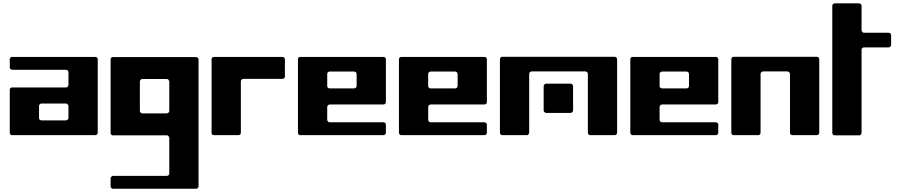

<svg xmlns="http://www.w3.org/2000/svg" viewBox="-20 -830 5532 1179"><path d="M54.7 -480.5Q182.6 -480.5 309.6 -480.5Q437.5 -480.5 565.4 -480.5Q568.4 -480.5 570.3 -479.5Q573.2 -478.5 575.2 -476.6Q578.1 -474.6 579.1 -471.7Q580.1 -468.8 580.1 -465.8Q580.1 -353.5 580.1 -240.2Q580.1 -127.9 580.1 -15.6Q580.1 -11.7 579.1 -9.8Q578.1 -6.8 575.2 -4.9Q573.2 -2 570.3 -1Q568.4 0 565.4 0Q437.5 0 309.6 0Q182.6 0 54.7 0Q51.8 0 48.8 -1Q46.9 -2 43.9 -4.9Q42 -6.8 41 -9.8Q40 -11.7 40 -15.6Q40 -81.1 40 -146.5Q40 -211.9 40 -278.3Q40 -281.2 41 -284.2Q42 -286.1 43.9 -289.1Q46.9 -291 48.8 -292Q51.8 -293 54.7 -293Q137.7 -293 219.7 -293Q302.7 -293 384.8 -293Q387.7 -293 390.6 -293.9Q393.6 -294.9 395.5 -297.9Q397.5 -299.8 398.4 -302.7Q400.4 -304.7 400.4 -307.6Q400.4 -328.1 400.4 -347.7Q400.4 -367.2 400.4 -386.7Q400.4 -389.6 398.4 -392.6Q397.5 -395.5 395.5 -397.5Q393.6 -399.4 390.6 -400.4Q387.7 -401.4 384.8 -401.4Q302.7 -401.4 219.7 -401.4Q137.7 -401.4 54.7 -401.4Q51.8 -401.4 48.8 -403.3Q46.9 -404.3 43.9 -406.2Q42 -408.2 41 -411.1Q40 -414.1 40 -417Q40 -428.7 40 -441.4Q40 -454.1 40 -465.8Q40 -468.8 41 -471.7Q42 -474.6 43.9 -476.6Q46.9 -478.5 48.8 -479.5Q51.8 -480.5 54.7 -480.5ZM384.8 -90.8Q387.7 -90.8 390.6 -91.8Q393.6 -92.8 395.5 -94.7Q397.5 -96.7 398.4 -99.6Q400.4 -102.5 400.4 -105.5Q400.4 -124 400.4 -142.6Q400.4 -161.1 400.4 -179.7Q400.4 -182.6 398.4 -184.6Q397.5 -187.5 395.5 -189.5Q393.6 -192.4 390.6 -193.4Q387.7 -194.3 384.8 -194.3Q347.7 -194.3 309.6 -194.3Q272.5 -194.3 235.4 -194.3Q231.4 -194.3 229.5 -193.4Q226.6 -192.4 224.6 -189.5Q222.7 -187.5 220.7 -184.6Q219.7 -182.6 219.7 -179.7Q219.7 -161.1 219.7 -142.6Q219.7 -124 219.7 -105.5Q219.7 -102.5 220.7 -99.6Q222.7 -96.7 224.6 -94.7Q226.6 -92.8 229.5 -91.8Q231.4 -90.8 235.4 -90.8Q272.5 -90.8 309.6 -90.8Q347.7 -90.8 384.8 -90.8Z M659.2 -464.8Q659.2 -467.8 660.2 -470.7Q661.1 -472.7 663.1 -475.6Q666 -477.5 668 -478.5Q670.9 -479.5 673.8 -479.5Q801.8 -479.5 928.7 -479.5Q1056.6 -479.5 1184.6 -479.5Q1187.5 -479.5 1189.5 -478.5Q1192.4 -477.5 1194.3 -475.6Q1197.3 -472.7 1198.2 -470.7Q1199.2 -467.8 1199.2 -464.8Q1199.2 -269.5 1199.2 -75.2Q1199.2 119.1 1199.2 313.5Q1199.2 317.4 1198.2 319.3Q1197.3 322.3 1194.3 324.2Q1192.4 327.1 1189.5 328.1Q1187.5 329.1 1184.6 329.1Q1056.6 329.1 928.7 329.1Q801.8 329.1 673.8 329.1Q670.9 329.1 668 328.1Q666 327.1 663.1 324.2Q661.1 322.3 660.2 319.3Q659.2 317.4 659.2 313.5Q659.2 301.8 659.2 289.1Q659.2 277.3 659.2 264.6Q659.2 261.7 660.2 258.8Q661.1 256.8 664.1 254.9Q666 252.9 668.9 251Q670.9 250 673.8 250Q756.8 250 838.9 250Q921.9 250 1003.9 250Q1006.8 250 1009.8 249Q1012.7 248 1014.6 246.1Q1017.6 243.2 1018.6 241.2Q1019.5 238.3 1019.5 234.4Q1019.5 180.7 1019.5 126Q1019.5 71.3 1019.5 16.6Q1019.5 12.7 1017.6 10.7Q1016.6 7.8 1014.6 5.9Q1012.7 2.9 1009.8 2Q1006.8 1 1003.9 1Q921.9 1 838.9 1Q756.8 1 673.8 1Q670.9 1 668 0Q666 -1 663.1 -2.9Q661.1 -5.9 660.2 -7.8Q659.2 -10.7 659.2 -13.7Q659.2 -127 659.2 -239.3Q659.2 -351.6 659.2 -464.8ZM1003.9 -133.8Q1006.8 -133.8 1009.8 -135.7Q1012.7 -136.7 1014.6 -138.7Q1017.6 -140.6 1018.6 -143.6Q1019.5 -146.5 1019.5 -149.4Q1019.5 -194.3 1019.5 -239.3Q1019.5 -284.2 1019.5 -330.1Q1019.5 -333 1017.6 -335Q1016.6 -337.9 1014.6 -339.8Q1012.7 -342.8 1009.8 -343.8Q1006.8 -344.7 1003.9 -344.7Q966.8 -344.7 928.7 -344.7Q891.6 -344.7 854.5 -344.7Q850.6 -344.7 848.6 -343.8Q845.7 -342.8 843.8 -339.8Q841.8 -337.9 839.8 -335Q838.9 -333 838.9 -330.1Q838.9 -284.2 838.9 -239.3Q838.9 -194.3 838.9 -149.4Q838.9 -146.5 839.8 -143.6Q841.8 -140.6 843.8 -138.7Q845.7 -136.7 848.6 -134.8Q850.6 -133.8 854.5 -133.8Q891.6 -133.8 928.7 -133.8Q966.8 -133.8 1003.9 -133.8Z M1729.5 -465.8Q1729.5 -439.5 1729.5 -413.1Q1729.5 -386.7 1729.5 -360.4Q1729.5 -357.4 1728.5 -354.5Q1727.5 -352.5 1724.6 -349.6Q1722.7 -347.7 1719.7 -346.7Q1717.8 -345.7 1713.9 -345.7Q1654.3 -345.7 1594.7 -345.7Q1534.2 -345.7 1474.6 -345.7Q1470.7 -345.7 1468.8 -344.7Q1465.8 -343.8 1463.9 -340.8Q1461.9 -338.9 1460 -336.9Q1459 -334 1459 -331.1Q1459 -252 1459 -172.9Q1459 -93.8 1459 -14.6Q1459 -11.7 1458 -8.8Q1457 -6.8 1455.1 -3.9Q1453.1 -2 1450.2 -1Q1447.3 0 1444.3 0Q1407.2 0 1369.1 0Q1332 0 1293.9 0Q1291 0 1288.1 -1Q1286.1 -2 1283.2 -3.9Q1281.2 -6.8 1280.3 -8.8Q1279.3 -11.7 1279.3 -14.6Q1279.3 -127.9 1279.3 -240.2Q1279.3 -352.5 1279.3 -465.8Q1279.3 -468.8 1280.3 -471.7Q1281.2 -473.6 1283.2 -476.6Q1286.1 -478.5 1288.1 -479.5Q1291 -480.5 1293.9 -480.5Q1399.4 -480.5 1503.9 -480.5Q1609.4 -480.5 1713.9 -480.5Q1716.8 -480.5 1719.7 -479.5Q1722.7 -478.5 1724.6 -476.6Q1726.6 -473.6 1728.5 -471.7Q1729.5 -468.8 1729.5 -465.8Z M1809.6 -465.8Q1809.6 -468.8 1810.5 -471.7Q1811.5 -474.6 1813.5 -476.6Q1816.4 -478.5 1818.4 -479.5Q1821.3 -480.5 1824.2 -480.5Q1952.1 -480.5 2079.1 -480.5Q2207 -480.5 2335 -480.5Q2337.9 -480.5 2339.8 -479.5Q2342.8 -478.5 2344.7 -476.6Q2347.7 -474.6 2348.6 -471.7Q2349.6 -468.8 2349.6 -465.8Q2349.6 -400.4 2349.6 -335Q2349.6 -268.6 2349.6 -203.1Q2349.6 -200.2 2348.6 -197.3Q2347.7 -194.3 2344.7 -192.4Q2342.8 -190.4 2339.8 -189.5Q2337.9 -188.5 2335 -188.5Q2252 -188.5 2169.9 -188.5Q2086.9 -188.5 2004.9 -188.5Q2001 -188.5 1999 -186.5Q1996.1 -185.5 1994.1 -183.6Q1992.2 -181.6 1990.2 -178.7Q1989.3 -175.8 1989.3 -172.9Q1989.3 -153.3 1989.3 -133.8Q1989.3 -114.3 1989.3 -94.7Q1989.3 -90.8 1990.2 -88.9Q1992.2 -85.9 1994.1 -84Q1996.1 -81.1 1999 -80.1Q2001 -79.1 2004.9 -79.1Q2086.9 -79.1 2169.9 -79.1Q2252 -79.1 2335 -79.1Q2337.9 -79.1 2339.8 -78.1Q2342.8 -77.1 2344.7 -75.2Q2347.7 -72.3 2348.6 -70.3Q2349.6 -67.4 2349.6 -64.5Q2349.6 -51.8 2349.6 -40Q2349.6 -27.3 2349.6 -15.6Q2349.6 -11.7 2348.6 -9.8Q2347.7 -6.8 2344.7 -4.9Q2342.8 -2 2339.8 -1Q2337.9 0 2335 0Q2207 0 2079.1 0Q1952.1 0 1824.2 0Q1821.3 0 1818.4 -1Q1816.4 -2 1813.5 -4.9Q1811.5 -6.8 1810.5 -9.8Q1809.6 -11.7 1809.6 -15.6Q1809.6 -127.9 1809.6 -240.2Q1809.6 -353.5 1809.6 -465.8ZM2154.3 -287.1Q2157.2 -287.1 2160.2 -288.1Q2163.1 -289.1 2165 -291Q2167 -293.9 2168 -295.9Q2169.9 -298.8 2169.9 -301.8Q2169.9 -320.3 2169.9 -338.9Q2169.9 -357.4 2169.9 -376Q2169.9 -378.9 2168 -381.8Q2167 -384.8 2165 -386.7Q2163.1 -388.7 2160.2 -389.6Q2157.2 -390.6 2154.3 -390.6Q2117.2 -390.6 2079.1 -390.6Q2042 -390.6 2004.9 -390.6Q2001 -390.6 1999 -389.6Q1996.1 -388.7 1994.1 -386.7Q1991.2 -383.8 1990.2 -381.8Q1989.3 -378.9 1989.3 -376Q1989.3 -357.4 1989.3 -338.9Q1989.3 -320.3 1989.3 -301.8Q1989.3 -298.8 1990.2 -295.9Q1992.2 -293.9 1994.1 -291Q1996.1 -289.1 1999 -288.1Q2001 -287.1 2004.9 -287.1Q2042 -287.1 2079.1 -287.1Q2117.2 -287.1 2154.3 -287.1Z M2429.7 -465.8Q2429.7 -468.8 2430.7 -471.7Q2431.6 -474.6 2433.6 -476.6Q2436.5 -478.5 2438.5 -479.5Q2441.4 -480.5 2444.3 -480.5Q2572.3 -480.5 2699.2 -480.5Q2827.1 -480.5 2955.1 -480.5Q2958 -480.5 2960 -479.5Q2962.9 -478.5 2964.8 -476.6Q2967.8 -474.6 2968.8 -471.7Q2969.7 -468.8 2969.7 -465.8Q2969.7 -400.4 2969.7 -335Q2969.7 -268.6 2969.7 -203.1Q2969.7 -200.2 2968.8 -197.3Q2967.8 -194.3 2964.8 -192.4Q2962.9 -190.4 2960 -189.5Q2958 -188.5 2955.1 -188.5Q2872.1 -188.5 2790 -188.5Q2707 -188.5 2625 -188.5Q2621.1 -188.5 2619.1 -186.5Q2616.2 -185.5 2614.3 -183.6Q2612.3 -181.6 2610.4 -178.7Q2609.4 -175.8 2609.4 -172.9Q2609.4 -153.3 2609.4 -133.8Q2609.4 -114.3 2609.4 -94.7Q2609.4 -90.8 2610.4 -88.9Q2612.3 -85.9 2614.3 -84Q2616.2 -81.1 2619.1 -80.1Q2621.1 -79.1 2625 -79.1Q2707 -79.1 2790 -79.1Q2872.1 -79.1 2955.1 -79.1Q2958 -79.1 2960 -78.1Q2962.9 -77.1 2964.8 -75.2Q2967.8 -72.3 2968.8 -70.3Q2969.7 -67.4 2969.7 -64.5Q2969.7 -51.8 2969.7 -40Q2969.7 -27.3 2969.7 -15.6Q2969.7 -11.7 2968.8 -9.8Q2967.8 -6.8 2964.8 -4.9Q2962.9 -2 2960 -1Q2958 0 2955.1 0Q2827.1 0 2699.2 0Q2572.3 0 2444.3 0Q2441.4 0 2438.5 -1Q2436.5 -2 2433.6 -4.9Q2431.6 -6.8 2430.7 -9.8Q2429.7 -11.7 2429.7 -15.6Q2429.7 -127.9 2429.7 -240.2Q2429.7 -353.5 2429.7 -465.8ZM2774.4 -287.1Q2777.3 -287.1 2780.3 -288.1Q2783.2 -289.1 2785.2 -291Q2787.1 -293.9 2788.1 -295.9Q2790 -298.8 2790 -301.8Q2790 -320.3 2790 -338.9Q2790 -357.4 2790 -376Q2790 -378.9 2788.1 -381.8Q2787.1 -384.8 2785.2 -386.7Q2783.2 -388.7 2780.3 -389.6Q2777.3 -390.6 2774.4 -390.6Q2737.3 -390.6 2699.2 -390.6Q2662.1 -390.6 2625 -390.6Q2621.1 -390.6 2619.1 -389.6Q2616.2 -388.7 2614.3 -386.7Q2611.3 -383.8 2610.4 -381.8Q2609.4 -378.9 2609.4 -376Q2609.4 -357.4 2609.4 -338.9Q2609.4 -320.3 2609.4 -301.8Q2609.4 -298.8 2610.4 -295.9Q2612.3 -293.9 2614.3 -291Q2616.2 -289.1 2619.1 -288.1Q2621.1 -287.1 2625 -287.1Q2662.1 -287.1 2699.2 -287.1Q2737.3 -287.1 2774.4 -287.1Z M3318.4 -301.8Q3318.4 -306.6 3323.2 -311.5Q3328.1 -316.4 3334 -316.4Q3371.1 -316.4 3409.2 -316.4Q3446.3 -316.4 3483.4 -316.4Q3489.3 -316.4 3494.1 -311.5Q3499 -306.6 3499 -301.8Q3499 -263.7 3499 -226.6Q3499 -188.5 3499 -151.4Q3499 -146.5 3494.1 -141.6Q3489.3 -136.7 3483.4 -136.7Q3446.3 -136.7 3409.2 -136.7Q3371.1 -136.7 3334 -136.7Q3328.1 -136.7 3323.2 -141.6Q3318.4 -146.5 3318.4 -151.4Q3318.4 -188.5 3318.4 -226.6Q3318.4 -263.7 3318.4 -301.8ZM3049.8 -465.8Q3049.8 -469.7 3050.8 -471.7Q3051.8 -474.6 3053.7 -476.6Q3056.6 -478.5 3058.6 -480.5Q3061.5 -481.4 3064.5 -481.4Q3237.3 -481.4 3409.2 -481.4Q3582 -481.4 3753.9 -481.4Q3757.8 -481.4 3759.8 -480.5Q3762.7 -479.5 3765.6 -476.6Q3767.6 -474.6 3768.6 -471.7Q3769.5 -469.7 3769.5 -465.8Q3769.5 -353.5 3769.5 -241.2Q3769.5 -127.9 3769.5 -15.6Q3769.5 -12.7 3768.6 -9.8Q3767.6 -6.8 3765.6 -4.9Q3762.7 -2.9 3760.7 -1Q3757.8 0 3754.9 0Q3716.8 0 3679.7 0Q3642.6 0 3604.5 0Q3601.6 0 3598.6 -1Q3596.7 -2.9 3593.8 -4.9Q3591.8 -6.8 3590.8 -9.8Q3589.8 -12.7 3589.8 -15.6Q3589.8 -105.5 3589.8 -195.3Q3589.8 -286.1 3589.8 -376Q3589.8 -378.9 3588.9 -381.8Q3587.9 -384.8 3585 -386.7Q3583 -388.7 3580.1 -389.6Q3578.1 -391.6 3575.2 -391.6Q3492.2 -391.6 3410.2 -391.6Q3327.1 -391.6 3245.1 -391.6Q3241.2 -391.6 3239.3 -389.6Q3236.3 -388.7 3234.4 -386.7Q3231.4 -384.8 3230.5 -381.8Q3229.5 -378.9 3229.5 -376Q3229.5 -286.1 3229.5 -195.3Q3229.5 -105.5 3229.5 -15.6Q3229.5 -12.7 3228.5 -9.8Q3227.5 -6.8 3225.6 -4.9Q3223.6 -2.9 3220.7 -1Q3217.8 0 3214.8 0Q3177.7 0 3139.6 0Q3102.5 0 3064.5 0Q3061.5 0 3058.6 -1Q3056.6 -2.9 3053.7 -4.9Q3051.8 -6.8 3050.8 -9.8Q3049.8 -12.7 3049.8 -15.6Q3049.8 -127.9 3049.8 -241.2Q3049.8 -353.5 3049.8 -465.8Z M3850.6 -465.8Q3850.6 -468.8 3851.6 -471.7Q3852.5 -474.6 3854.5 -476.6Q3857.4 -478.5 3859.4 -479.5Q3862.3 -480.5 3865.2 -480.5Q3993.2 -480.5 4120.1 -480.5Q4248 -480.5 4376 -480.5Q4378.9 -480.5 4380.9 -479.5Q4383.8 -478.5 4385.7 -476.6Q4388.7 -474.6 4389.6 -471.7Q4390.6 -468.8 4390.6 -465.8Q4390.6 -400.4 4390.6 -335Q4390.6 -268.6 4390.6 -203.1Q4390.6 -200.2 4389.6 -197.3Q4388.7 -194.3 4385.7 -192.4Q4383.8 -190.4 4380.9 -189.5Q4378.9 -188.5 4376 -188.5Q4293 -188.5 4210.9 -188.5Q4127.9 -188.5 4045.9 -188.5Q4042 -188.5 4040 -186.5Q4037.1 -185.5 4035.2 -183.6Q4033.2 -181.6 4031.2 -178.7Q4030.3 -175.8 4030.3 -172.9Q4030.3 -153.3 4030.3 -133.8Q4030.3 -114.3 4030.3 -94.7Q4030.3 -90.8 4031.2 -88.9Q4033.2 -85.9 4035.2 -84Q4037.1 -81.1 4040 -80.1Q4042 -79.1 4045.9 -79.1Q4127.9 -79.1 4210.9 -79.1Q4293 -79.1 4376 -79.1Q4378.9 -79.1 4380.9 -78.1Q4383.8 -77.1 4385.7 -75.2Q4388.7 -72.3 4389.6 -70.3Q4390.6 -67.4 4390.6 -64.5Q4390.6 -51.8 4390.6 -40Q4390.6 -27.3 4390.6 -15.6Q4390.6 -11.7 4389.6 -9.8Q4388.7 -6.8 4385.7 -4.9Q4383.8 -2 4380.9 -1Q4378.9 0 4376 0Q4248 0 4120.1 0Q3993.2 0 3865.2 0Q3862.3 0 3859.4 -1Q3857.4 -2 3854.5 -4.9Q3852.5 -6.8 3851.6 -9.8Q3850.6 -11.7 3850.6 -15.6Q3850.6 -127.9 3850.6 -240.2Q3850.6 -353.5 3850.6 -465.8ZM4195.3 -287.1Q4198.2 -287.1 4201.2 -288.1Q4204.1 -289.1 4206.1 -291Q4208 -293.9 4209 -295.9Q4210.9 -298.8 4210.9 -301.8Q4210.9 -320.3 4210.9 -338.9Q4210.9 -357.4 4210.9 -376Q4210.9 -378.9 4209 -381.8Q4208 -384.8 4206.1 -386.7Q4204.1 -388.7 4201.2 -389.6Q4198.2 -390.6 4195.3 -390.6Q4158.2 -390.6 4120.1 -390.6Q4083 -390.6 4045.9 -390.6Q4042 -390.6 4040 -389.6Q4037.1 -388.7 4035.2 -386.7Q4032.2 -383.8 4031.2 -381.8Q4030.3 -378.9 4030.3 -376Q4030.3 -357.4 4030.3 -338.9Q4030.3 -320.3 4030.3 -301.8Q4030.3 -298.8 4031.2 -295.9Q4033.2 -293.9 4035.2 -291Q4037.1 -289.1 4040 -288.1Q4042 -287.1 4045.9 -287.1Q4083 -287.1 4120.1 -287.1Q4158.2 -287.1 4195.3 -287.1Z M4470.7 -465.8Q4470.7 -469.7 4471.7 -471.7Q4472.7 -474.6 4474.6 -476.6Q4477.5 -478.5 4479.5 -480.5Q4482.4 -481.4 4485.4 -481.4Q4613.3 -481.4 4740.2 -481.4Q4868.2 -481.4 4995.1 -481.4Q4998 -481.4 5001 -480.5Q5003.9 -479.5 5005.9 -476.6Q5008.8 -474.6 5009.8 -471.7Q5010.7 -469.7 5010.7 -465.8Q5010.7 -353.5 5010.7 -241.2Q5010.7 -127.9 5010.7 -15.6Q5010.7 -12.7 5009.8 -9.8Q5008.8 -6.8 5005.9 -4.9Q5003.9 -2.9 5001 -1Q4999 0 4996.1 0Q4958 0 4920.9 0Q4882.8 0 4845.7 0Q4842.8 0 4839.8 -1Q4836.9 -2.9 4835 -4.9Q4833 -6.8 4832 -9.8Q4831.1 -12.7 4831.1 -15.6Q4831.1 -105.5 4831.1 -195.3Q4831.1 -286.1 4831.1 -376Q4831.1 -378.9 4829.1 -381.8Q4828.1 -384.8 4826.2 -386.7Q4824.2 -388.7 4821.3 -389.6Q4818.4 -391.6 4815.4 -391.6Q4778.3 -391.6 4740.2 -391.6Q4703.1 -391.6 4666 -391.6Q4662.1 -391.6 4660.2 -389.6Q4657.2 -388.7 4655.3 -386.7Q4652.3 -384.8 4651.4 -381.8Q4650.4 -378.9 4650.4 -376Q4650.4 -286.1 4650.4 -195.3Q4650.4 -105.5 4650.4 -15.6Q4650.4 -12.7 4649.4 -9.8Q4648.4 -6.8 4646.5 -4.9Q4644.5 -2.9 4641.6 -1Q4638.7 0 4635.7 0Q4598.6 0 4560.5 0Q4523.4 0 4485.4 0Q4482.4 0 4479.5 -1Q4477.5 -2.9 4474.6 -4.9Q4472.7 -6.8 4471.7 -9.8Q4470.7 -12.7 4470.7 -15.6Q4470.7 -127.9 4470.7 -241.2Q4470.7 -353.5 4470.7 -465.8Z M5436.5 -628.9Q5439.5 -628.9 5442.4 -627.9Q5445.3 -627 5447.3 -625Q5449.2 -622.1 5450.2 -620.1Q5452.1 -617.2 5452.1 -614.3Q5452.1 -598.6 5452.1 -584Q5452.1 -569.3 5452.1 -553.7Q5452.1 -550.8 5450.2 -547.9Q5449.2 -545.9 5447.3 -543.9Q5445.3 -541 5442.4 -540Q5439.5 -539.1 5436.5 -539.1Q5399.4 -539.1 5361.3 -539.1Q5323.2 -539.1 5286.1 -539.1Q5282.2 -539.1 5280.3 -538.1Q5277.3 -537.1 5275.4 -535.2Q5273.4 -532.2 5271.5 -530.3Q5270.5 -527.3 5270.5 -524.4Q5270.5 -396.5 5270.5 -269.5Q5270.5 -141.6 5270.5 -13.7Q5270.5 -10.7 5269.5 -8.8Q5268.6 -5.9 5266.6 -3.9Q5264.6 -1 5261.7 0Q5258.8 1 5255.9 1Q5218.8 1 5180.7 1Q5143.6 1 5105.5 1Q5102.5 1 5099.6 0Q5097.7 -1 5094.7 -3.9Q5092.8 -5.9 5091.8 -8.8Q5090.8 -10.7 5090.8 -13.7Q5090.8 -209 5090.8 -404.3Q5090.8 -598.6 5090.8 -793.9Q5090.8 -796.9 5091.8 -799.8Q5092.8 -802.7 5094.7 -804.7Q5097.7 -806.6 5099.6 -807.6Q5102.5 -809.6 5105.5 -809.6Q5143.6 -809.6 5180.7 -809.6Q5218.8 -809.6 5255.9 -809.6Q5258.8 -809.6 5261.7 -807.6Q5264.6 -806.6 5266.6 -804.7Q5268.6 -802.7 5269.5 -799.8Q5270.5 -796.9 5270.5 -793.9Q5270.5 -756.8 5270.5 -718.8Q5270.5 -681.6 5270.5 -644.5Q5270.5 -640.6 5271.5 -638.7Q5273.4 -635.7 5275.4 -633.8Q5277.3 -630.9 5280.3 -629.9Q5282.2 -628.9 5286.1 -628.9Q5323.2 -628.9 5361.3 -628.9Q5399.4 -628.9 5436.5 -628.9Z"/></svg>

Font: pil love
Style: regular
Weight: 400
Designer: pierpaolo belleggia, riccardo antolini, manuela ilari
Foundry: pil communication
Version: Version 1.2